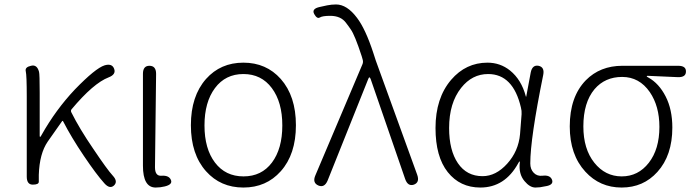

<svg xmlns="http://www.w3.org/2000/svg" viewBox="-20 -828 3110 861"><path d="M491 4Q472 21 448 -6Q412 -46 356 -129Q300 -212 263 -284Q261 -288 258 -284L194 -193Q157 -139 154 -44Q154 -26 154 -13Q154 0 127 0Q100 0 100 -36V-395Q100 -490 95.5 -508.5Q91 -527 119 -533Q146 -540 155 -506Q158 -496 158 -412V-219Q158 -214 160 -214Q162 -214 166 -222Q230 -336 316 -427Q408 -522 449 -535Q483 -545 492 -519Q501 -494 467 -481Q399 -455 301 -338Q296 -332 300 -324Q337 -250 398 -161Q461 -67 486 -40Q510 -14 491 4Z M719 8Q699 13 678 13Q621 13 621 -85V-497Q621 -533 650 -533Q680 -533 680 -497L675 -78Q675 -37 705 -40Q737 -42 746 -22Q756 -1 719 8Z M904 -60Q836 -136 836 -266.5Q836 -397 904 -474Q969 -547 1071.5 -547Q1174 -547 1239 -474Q1307 -397 1307 -266.5Q1307 -136 1239 -60Q1174 13 1071.5 13Q969 13 904 -60ZM944 -99Q991 -37 1072 -37Q1153 -37 1199.5 -99Q1246 -161 1246 -265.5Q1246 -370 1199 -433Q1152 -496 1071.5 -496Q991 -496 944 -433Q897 -370 897 -265.5Q897 -161 944 -99Z M1449 -18Q1435 15 1408 4Q1380 -8 1394 -41L1605 -539Q1610 -550 1606 -562L1602 -576Q1571 -671 1553 -696Q1543 -711 1532 -725Q1509 -757 1461 -757Q1426 -757 1414 -749.5Q1402 -742 1389 -765Q1376 -789 1415 -797L1447 -804Q1467 -808 1487 -808Q1536 -808 1581 -748Q1619 -698 1654 -591Q1659 -574 1665 -557L1851 -44Q1863 -10 1836 0Q1809 9 1797 -25L1642 -474Q1639 -481 1636.5 -481Q1634 -481 1631 -473Z M2134 13Q2043 13 1988 -56Q1933 -125 1933 -254Q1933 -388 2003 -470Q2069 -547 2166 -547Q2223 -547 2267 -512Q2318 -471 2338 -396Q2339 -391 2340 -396L2360 -503Q2367 -538 2395 -533Q2423 -527 2416 -492Q2358 -207 2358 -95Q2358 -69 2373.5 -53Q2389 -37 2413 -40Q2446 -44 2455 -23Q2464 -1 2433 6L2422 8Q2402 13 2381 13Q2356 13 2332 -16Q2305 -48 2311 -99Q2312 -104 2310 -104Q2308 -104 2304 -96Q2244 13 2134 13ZM2144 -38Q2204 -38 2254.5 -94Q2305 -150 2312 -226L2319 -316Q2320 -331 2316 -346Q2281 -496 2169 -496Q2097 -496 2048 -434Q1994 -366 1994 -254Q1994 -154 2033.5 -96Q2073 -38 2144 -38Z M2605 -58Q2535 -134 2535 -261Q2535 -394 2607 -468Q2671 -533 2771 -533H3021Q3057 -533 3056 -507Q3056 -481 3020 -482L2885 -488Q2880 -488 2880 -486Q2880 -484 2888 -480Q2935 -454 2965 -395.5Q2995 -337 2995 -256Q2995 -131 2928 -57Q2865 13 2767.5 13Q2670 13 2605 -58ZM2937 -259Q2937 -352 2894 -415Q2847 -483 2770 -483Q2693 -483 2646 -428Q2596 -368 2596 -261Q2596 -160 2645 -98.5Q2694 -37 2768 -37Q2842 -37 2889.5 -98Q2937 -159 2937 -259Z"/></svg>

Font: Resource Han Rounded KR Light
Style: Regular
Weight: 300
Designer: Cyano Hao (round all glyphs); Ryoko NISHIZUKA 西塚涼子 (kana, bopomofo & ideographs); Paul D. Hunt (Latin, Greek & Cyrillic)
Foundry: Cyano Hao
Version: 0.990